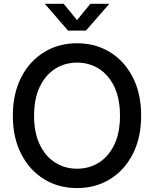

<svg xmlns="http://www.w3.org/2000/svg" viewBox="-20 -962 796 993"><path d="M378.4 10.7Q282.7 10.7 207.8 -35.4Q132.8 -81.5 89.6 -165.8Q46.4 -250 46.4 -363.3Q46.4 -477.5 89.6 -561.8Q132.8 -646 207.8 -692.1Q282.7 -738.3 378.4 -738.3Q474.1 -738.3 549.1 -692.1Q624 -646 667 -561.8Q710 -477.5 710 -363.3Q710 -250 667 -165.8Q624 -81.5 549.1 -35.4Q474.1 10.7 378.4 10.7ZM378.4 -89.4Q440.9 -89.4 491.2 -120.8Q541.5 -152.3 571 -213.6Q600.6 -274.9 600.6 -363.3Q600.6 -452.1 571 -513.7Q541.5 -575.2 491.2 -606.7Q440.9 -638.2 378.4 -638.2Q315.9 -638.2 265.6 -606.4Q215.3 -574.7 185.8 -513.4Q156.2 -452.1 156.2 -363.3Q156.2 -274.9 185.8 -213.9Q215.3 -152.8 265.6 -121.1Q315.9 -89.4 378.4 -89.4ZM309.6 -942.4 378.4 -857.9 447.3 -942.4H543.9V-940.4L424.3 -803.7H332L213.4 -940.4V-942.4Z"/></svg>

Font: Inter 24pt Medium
Style: Regular
Weight: 500
Designer: Rasmus Andersson
Foundry: rsms
Version: Version 4.001;git-66647c0bb